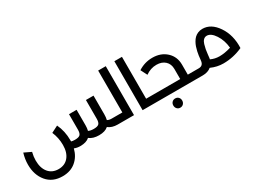

<svg xmlns="http://www.w3.org/2000/svg" viewBox="-52 -1516 3352 2517"><g transform="rotate(-30 1624.5 -257.0)"><path d="M1377 -107Q1397 -107 1397 -54Q1397 0 1377 0H1322Q1237 0 1182 -43Q1135 0 1042 0Q951 0 897 -43Q850 0 757 0Q708 0 668 -17Q640 94 560.5 160.5Q481 227 361 227Q210 227 125 125.5Q40 24 40 -132Q40 -215 66 -301L171 -251Q155 -185 155 -129Q155 -14 210 52.5Q265 119 361 119Q457 119 512 52.5Q567 -14 567 -128Q567 -237 525 -334L627 -386Q682 -271 682 -132V-114Q703 -107 738 -107Q796 -107 816.5 -128Q837 -149 837 -203V-437H952V-202Q952 -158 943 -123Q972 -107 1023 -107Q1081 -107 1101.5 -128Q1122 -149 1122 -203V-487H1237V-202Q1237 -158 1228 -122Q1254 -107 1291 -107Z M1454 -741H1569V0H1377Q1357 0 1357 -54Q1357 -107 1377 -107H1454Z M1933 -107Q1953 -107 1953 -54Q1953 0 1933 0H1699V-741H1814V-107Z M2597 -107Q2617 -107 2617 -54Q2617 0 2597 0H1933Q1913 0 1913 -54Q1913 -107 1933 -107H2330V-259Q2330 -335 2281.5 -380Q2233 -425 2152 -425Q2063 -425 1986 -370L1936 -468Q2034 -532 2152 -532Q2280 -532 2362.5 -455.5Q2445 -379 2445 -259V-107ZM2097 99.5Q2116 80 2145 80Q2174 80 2193 99.5Q2212 119 2212 149Q2212 179 2193 199Q2174 219 2145 219Q2116 219 2097 199Q2078 179 2078 149Q2078 119 2097 99.5Z M2909 -532Q3039 -532 3132 -394.5Q3225 -257 3217 -64Q3076 0 2925 0Q2829 0 2738 -41Q2688 0 2611 0H2597Q2577 0 2577 -54Q2577 -107 2597 -107H2611Q2675 -107 2685 -172Q2686 -178 2689 -203.5Q2692 -229 2694.5 -252.5Q2697 -276 2705 -310.5Q2713 -345 2722.5 -373.5Q2732 -402 2749 -432.5Q2766 -463 2787.5 -484Q2809 -505 2840 -518.5Q2871 -532 2909 -532ZM2796 -136Q2858 -107 2926 -107Q3006 -107 3101 -136Q3090 -253 3033.5 -339Q2977 -425 2914 -425Q2885 -425 2864 -404.5Q2843 -384 2832 -347Q2821 -310 2815 -278Q2809 -246 2805 -204.5Q2801 -163 2799 -151Z"/></g></svg>

Font: Montserrat-Arabic
Style: Regular
Weight: 400
Designer: Mohamed Gaber
Foundry: Kief Type Foundry
Version: Version 5.008;PS 005.008;hotconv 1.0.88;makeotf.lib2.5.64775